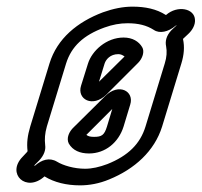

<svg xmlns="http://www.w3.org/2000/svg" viewBox="-20 -527 607 578"><path d="M85 -28C84 -28 84 -29 83 -29L98 -44C113 -60 118 -76 116 -90C114 -108 115 -125 121 -146L179 -336C195 -387 231 -421 294 -444C319 -453 341 -457 364 -457C396 -457 421 -451 443 -437C460 -425 487 -431 508 -449C509 -450 511 -451 511 -451H512L496 -436C480 -419 477 -402 480 -388C483 -372 482 -355 476 -336L418 -146C402 -94 366 -58 303 -33C279 -24 257 -19 236 -19C203 -19 170 -29 152 -40C129 -54 105 -46 85 -28ZM531 -410 547 -425C560 -437 568 -453 567 -467C566 -502 514 -512 480 -482H479C451 -500 417 -507 379 -507C350 -507 321 -501 290 -490C213 -461 152 -411 129 -336L71 -146C63 -119 60 -97 63 -72C63 -72 62 -71 62 -70L48 -55C-2 -4 59 54 114 4C143 22 180 31 221 31C248 31 278 26 309 13C385 -18 445 -72 468 -146L526 -336C534 -362 536 -386 531 -409ZM408 -385C398 -402 379 -414 352 -414C300 -414 257 -374 245 -336L224 -269C211 -228 259 -202 300 -242L396 -338C409 -351 416 -372 408 -385ZM355 -357 278 -281 295 -336C299 -348 312 -364 336 -364C344 -364 349 -361 355 -357ZM352 -146 372 -212C385 -253 337 -278 297 -238L202 -144C188 -131 179 -111 187 -95C199 -74 221 -65 248 -65C297 -65 337 -98 352 -146ZM302 -146C294 -120 286 -115 263 -115C251 -115 245 -117 240 -121L318 -199Z"/></svg>

Font: DIN Rundschrift
Style: BreitKontKu
Weight: 400
Width: 7
Version: Version 1.027